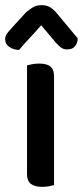

<svg xmlns="http://www.w3.org/2000/svg" viewBox="-32 -718 322 746"><path d="M178 1Q172 3 159.5 5.5Q147 8 132 8Q103 8 88 -3.5Q73 -15 73 -41V-464Q80 -466 93 -468.5Q106 -471 120 -471Q150 -471 164 -459.5Q178 -448 178 -422ZM128 -620Q104 -592 83 -570Q62 -548 42 -524Q18 -525 3 -536.5Q-12 -548 -12 -565Q-12 -578 -4.5 -588Q3 -598 16 -612L69 -670Q84 -683 97.5 -690.5Q111 -698 128 -698Q147 -698 160.5 -691Q174 -684 190 -665L270 -569Q270 -552 260 -539Q250 -526 229 -526Q215 -526 205.5 -533Q196 -540 186 -551Z"/></svg>

Font: Baloo 2 Medium
Style: Regular
Weight: 500
Designer: Sarang Kulkarni and Ek Type
Foundry: Ek Type
Version: Version 1.640;hotconv 1.0.111;makeotfexe 2.5.65597; ttfautoh